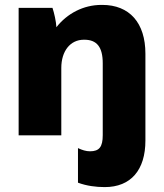

<svg xmlns="http://www.w3.org/2000/svg" viewBox="-20 -552 669 783"><path d="M407 211C514 211 573 141 573 21V-333C573 -459 508 -532 397 -532H394C320 -532 254 -497 210 -441C209 -464 201 -499 194 -520H56V0H230V-275C230 -343 266 -390 322 -390H324C375 -390 399 -360 399 -294V-1C399 47 385 65 347 65C331 65 315 60 298 52V193C333 206 371 211 407 211Z"/></svg>

Font: Fixel Text ExtraBold
Style: Regular
Weight: 800
Width: 4
Designer: AlfaBravo + MacPaw
Foundry: Kyrylo Tkachov, Marchela Mozhyna, Serhii Makarenko, Maria Weinstein, Zakhar Kryvoshyya
Version: Version 1.211